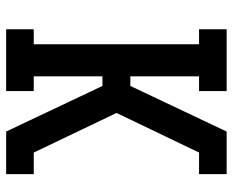

<svg xmlns="http://www.w3.org/2000/svg" viewBox="-88 -688 775 640"><g transform="rotate(90 300.0 -367.5)"><path d="M77 0V-92H127V-643H77V-735H283V-643H234V-414H266L418 -735H560V-643H488L356 -368L488 -92H560V0H418L266 -321H234V-92H283V0Z"/></g></svg>

Font: Iosevka Slab Semibold Extended
Style: Regular
Weight: 600
Width: 7
Monospace: yes
Designer: Belleve Invis
Foundry: Belleve Invis
Version: Version 11.1.0; ttfautohint (v1.8.3)